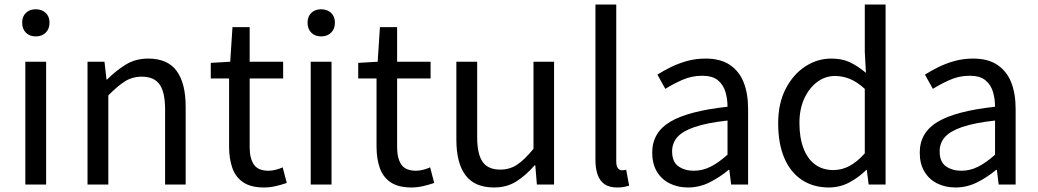

<svg xmlns="http://www.w3.org/2000/svg" viewBox="-20 -816 4591 849"><path d="M92 0V-543H184V0ZM138 -655Q111 -655 94.5 -671.5Q78 -688 78 -716Q78 -743 94.5 -759Q111 -775 138 -775Q165 -775 182 -759Q199 -743 199 -716Q199 -688 182 -671.5Q165 -655 138 -655Z M367 0V-543H442L451 -464H453Q492 -503 535.5 -530Q579 -557 635 -557Q721 -557 761 -502.5Q801 -448 801 -344V0H710V-332Q710 -409 685.5 -443Q661 -477 607 -477Q565 -477 532 -456Q499 -435 459 -394V0Z M1147 13Q1090 13 1056 -9.5Q1022 -32 1007.5 -73Q993 -114 993 -168V-469H912V-538L998 -543L1008 -696H1084V-543H1232V-469H1084V-165Q1084 -116 1102.5 -88.5Q1121 -61 1168 -61Q1183 -61 1200 -65.5Q1217 -70 1230 -76L1248 -7Q1225 1 1199 7Q1173 13 1147 13Z M1354 0V-543H1446V0ZM1400 -655Q1373 -655 1356.5 -671.5Q1340 -688 1340 -716Q1340 -743 1356.5 -759Q1373 -775 1400 -775Q1427 -775 1444 -759Q1461 -743 1461 -716Q1461 -688 1444 -671.5Q1427 -655 1400 -655Z M1799 13Q1742 13 1708 -9.5Q1674 -32 1659.5 -73Q1645 -114 1645 -168V-469H1564V-538L1650 -543L1660 -696H1736V-543H1884V-469H1736V-165Q1736 -116 1754.5 -88.5Q1773 -61 1820 -61Q1835 -61 1852 -65.5Q1869 -70 1882 -76L1900 -7Q1877 1 1851 7Q1825 13 1799 13Z M2165 13Q2079 13 2038.5 -41Q1998 -95 1998 -199V-543H2090V-210Q2090 -135 2114 -100.5Q2138 -66 2192 -66Q2234 -66 2267 -88Q2300 -110 2339 -158V-543H2430V0H2354L2347 -85H2344Q2306 -41 2263.5 -14Q2221 13 2165 13Z M2709 13Q2675 13 2654 -1Q2633 -15 2623 -42.5Q2613 -70 2613 -108V-796H2705V-102Q2705 -81 2712.5 -72Q2720 -63 2730 -63Q2734 -63 2738 -63.5Q2742 -64 2749 -65L2762 5Q2752 8 2740 10.5Q2728 13 2709 13Z M3022 13Q2977 13 2941 -5Q2905 -23 2884.5 -57.5Q2864 -92 2864 -141Q2864 -230 2943.5 -277.5Q3023 -325 3197 -344Q3197 -379 3187.5 -410.5Q3178 -442 3154 -461.5Q3130 -481 3085 -481Q3038 -481 2996.5 -462.5Q2955 -444 2922 -423L2887 -486Q2912 -502 2945 -518.5Q2978 -535 3017 -546Q3056 -557 3100 -557Q3166 -557 3207.5 -529Q3249 -501 3268.5 -451.5Q3288 -402 3288 -334V0H3213L3205 -65H3202Q3164 -33 3118.5 -10Q3073 13 3022 13ZM3048 -61Q3087 -61 3122.5 -79Q3158 -97 3197 -132V-283Q3106 -273 3052 -254.5Q2998 -236 2975 -209.5Q2952 -183 2952 -147Q2952 -100 2980 -80.5Q3008 -61 3048 -61Z M3645 13Q3577 13 3526.5 -20Q3476 -53 3448.5 -116.5Q3421 -180 3421 -271Q3421 -359 3454 -423Q3487 -487 3540.5 -522Q3594 -557 3656 -557Q3704 -557 3738.5 -540.5Q3773 -524 3809 -494L3804 -587V-796H3896V0H3821L3813 -64H3810Q3778 -32 3736 -9.5Q3694 13 3645 13ZM3665 -64Q3703 -64 3737 -82.5Q3771 -101 3804 -138V-423Q3770 -454 3738 -467Q3706 -480 3672 -480Q3629 -480 3593.5 -453.5Q3558 -427 3536.5 -380.5Q3515 -334 3515 -272Q3515 -207 3533 -160Q3551 -113 3584.5 -88.5Q3618 -64 3665 -64Z M4205 13Q4160 13 4124 -5Q4088 -23 4067.5 -57.5Q4047 -92 4047 -141Q4047 -230 4126.5 -277.5Q4206 -325 4380 -344Q4380 -379 4370.5 -410.5Q4361 -442 4337 -461.5Q4313 -481 4268 -481Q4221 -481 4179.5 -462.5Q4138 -444 4105 -423L4070 -486Q4095 -502 4128 -518.5Q4161 -535 4200 -546Q4239 -557 4283 -557Q4349 -557 4390.5 -529Q4432 -501 4451.5 -451.5Q4471 -402 4471 -334V0H4396L4388 -65H4385Q4347 -33 4301.5 -10Q4256 13 4205 13ZM4231 -61Q4270 -61 4305.5 -79Q4341 -97 4380 -132V-283Q4289 -273 4235 -254.5Q4181 -236 4158 -209.5Q4135 -183 4135 -147Q4135 -100 4163 -80.5Q4191 -61 4231 -61Z"/></svg>

Font: Noto Sans TC
Style: Regular
Weight: 400
Designer: Ryoko NISHIZUKA  (kana, bopomofo & ideographs); Paul D. Hunt (Latin, Greek & Cyrillic); Sandoll Communications , Soo-you
Foundry: Adobe
Version: Version 2.004-H2;hotconv 1.0.118;makeotfexe 2.5.65603